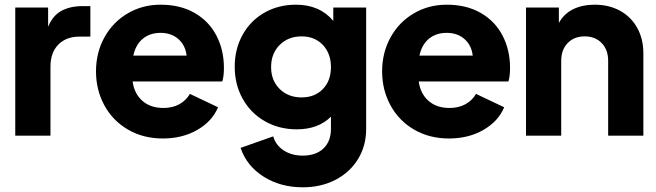

<svg xmlns="http://www.w3.org/2000/svg" viewBox="-20 -578 2795 818"><path d="M45 -546H185V-464Q205 -512 242 -532Q279 -552 333 -552H365V-422H318Q262 -422 228.5 -388Q195 -354 195 -294V0H45Z M389 -274Q389 -354 425 -419Q461 -484 524 -521Q587 -558 664 -558Q748 -558 809 -523Q870 -488 902 -426.5Q934 -365 934 -289Q934 -252 927 -231H545Q552 -179 586.5 -148.5Q621 -118 676 -118Q715 -118 744 -134Q773 -150 789 -178L909 -121Q884 -61 820.5 -24.5Q757 12 674 12Q590 12 525 -26Q460 -64 424.5 -129.5Q389 -195 389 -274ZM775 -341Q770 -385 740 -411.5Q710 -438 664 -438Q619 -438 588.5 -413Q558 -388 548 -341Z M1005 52 1144 3Q1155 41 1189 63Q1223 85 1270 85Q1326 85 1358 54.5Q1390 24 1390 -29V-81Q1336 -27 1244 -27Q1169 -27 1108.5 -61.5Q1048 -96 1014 -157Q980 -218 980 -294Q980 -369 1013.5 -429.5Q1047 -490 1106.5 -524Q1166 -558 1241 -558Q1342 -558 1400 -489V-546H1540V-29Q1540 43 1505.5 99.5Q1471 156 1409.5 188Q1348 220 1270 220Q1175 220 1103 174.5Q1031 129 1005 52ZM1265 -163Q1321 -163 1355.5 -198.5Q1390 -234 1390 -292Q1390 -350 1355.5 -386.5Q1321 -423 1265 -423Q1208 -423 1171.5 -386.5Q1135 -350 1135 -292Q1135 -235 1171.5 -199Q1208 -163 1265 -163Z M1608 -274Q1608 -354 1644 -419Q1680 -484 1743 -521Q1806 -558 1883 -558Q1967 -558 2028 -523Q2089 -488 2121 -426.5Q2153 -365 2153 -289Q2153 -252 2146 -231H1764Q1771 -179 1805.5 -148.5Q1840 -118 1895 -118Q1934 -118 1963 -134Q1992 -150 2008 -178L2128 -121Q2103 -61 2039.5 -24.5Q1976 12 1893 12Q1809 12 1744 -26Q1679 -64 1643.5 -129.5Q1608 -195 1608 -274ZM1994 -341Q1989 -385 1959 -411.5Q1929 -438 1883 -438Q1838 -438 1807.5 -413Q1777 -388 1767 -341Z M2221 -546H2361V-480Q2382 -519 2421.5 -538.5Q2461 -558 2514 -558Q2575 -558 2622 -532Q2669 -506 2695 -459Q2721 -412 2721 -351V0H2571V-319Q2571 -366 2543.5 -394.5Q2516 -423 2471 -423Q2426 -423 2398.5 -394.5Q2371 -366 2371 -319V0H2221Z"/></svg>

Font: BLUETTI 2.0
Style: Bold
Weight: 700
Designer: Stijn de Vries
Foundry: tokotype
Version: Version 2.005;October 31, 2023;FontCreator 14.0.0.2814 64-bi